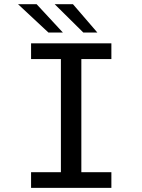

<svg xmlns="http://www.w3.org/2000/svg" viewBox="-20 -910 690 930"><path d="M130.5 0V-76H275V-624H130.5V-700H519.5V-624H374V-76H519.5V0ZM383.5 -752.5 245 -889.5H333.5L451.5 -752.5ZM214.5 -752.5 67.5 -889.5H157.5L284.5 -752.5Z"/></svg>

Font: Trispace Thin
Style: Regular
Weight: 400
Version: Version 1.210